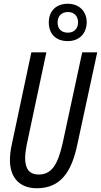

<svg xmlns="http://www.w3.org/2000/svg" viewBox="-20 -993 538 1023"><path d="M341 -774C404 -774 442 -816 442 -876C441 -933 402 -973 341 -973C278 -973 240 -933 240 -874C240 -813 277 -774 341 -774ZM342 -819C305 -819 287 -841 287 -874C287 -906 307 -929 342 -929C376 -929 396 -906 396 -874C396 -841 375 -819 342 -819ZM176 10C305 10 362 -80 392 -223L498 -714H418L314 -231C288 -114 254 -63 186 -63C139 -63 114 -91 114 -150C114 -170 117 -195 122 -220L227 -714H147L43 -224C36 -194 33 -164 33 -140C33 -45 86 10 176 10Z"/></svg>

Font: Noto Sans ExtraCondensed
Style: Italic
Weight: 400
Width: 2
Italic angle: -12°
Designer: Monotype Design Team
Foundry: Monotype Imaging Inc.
Version: Version 2.013